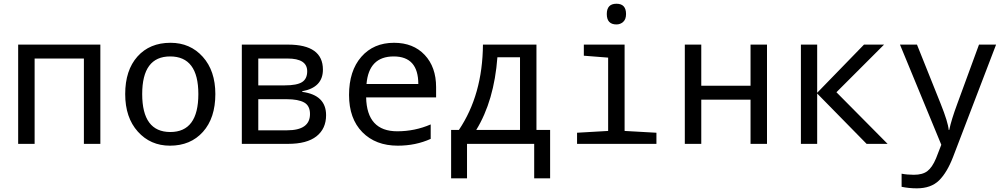

<svg xmlns="http://www.w3.org/2000/svg" viewBox="-20 -777 5441 1037"><path d="M167 0H78.1V-536.1H522V0H433.1V-460.9H167Z M897.9 9.8Q792.5 9.8 724.4 -66.2Q656.2 -142.1 656.2 -269Q656.2 -397.5 722.4 -471.7Q788.6 -545.9 900.9 -545.9Q1007.3 -545.9 1075.2 -470.2Q1143.1 -394.5 1143.1 -269Q1143.1 -139.6 1076.2 -64.9Q1009.3 9.8 897.9 9.8ZM899.9 -64Q1051.3 -64 1051.3 -269Q1051.3 -472.2 898.9 -472.2Q748 -472.2 748 -269Q748 -64 899.9 -64Z M1612.3 -284.2V-280.8Q1741.2 -263.7 1741.2 -154.8Q1741.2 -82 1689.5 -41Q1637.7 0 1536.1 0H1286.1V-536.1H1535.2Q1724.1 -536.1 1724.1 -400.9Q1724.1 -304.7 1612.3 -284.2ZM1375 -460.9V-315.9H1518.1Q1583.5 -315.9 1611.3 -333.5Q1639.2 -351.1 1639.2 -392.1Q1639.2 -460.9 1533.2 -460.9ZM1375 -241.2V-73.2H1530.3Q1654.3 -73.2 1654.3 -161.1Q1654.3 -206.1 1622.6 -223.6Q1590.8 -241.2 1528.3 -241.2Z M2335.4 -251H1957.5Q1961.4 -67.9 2125.5 -67.9Q2220.7 -67.9 2306.2 -105V-26.9Q2225.1 9.8 2128.4 9.8Q2008.8 9.8 1937 -63.2Q1865.2 -136.2 1865.2 -264.2Q1865.2 -394 1931.4 -470Q1997.6 -545.9 2108.4 -545.9Q2211.9 -545.9 2273.7 -480.5Q2335.4 -415 2335.4 -306.2ZM1959.5 -323.2H2239.3Q2239.3 -472.2 2106.4 -472.2Q1972.2 -472.2 1959.5 -323.2Z M2951.2 186H2865.2V0H2502.4V186H2416.5V-75.2H2458.5Q2586.4 -265.1 2588.4 -536.1H2877.4V-75.2H2951.2ZM2788.6 -75.2V-467.8H2666.5Q2648.9 -232.9 2552.2 -75.2Z M3309.6 -756.8Q3361.3 -756.8 3361.3 -701.2Q3361.3 -672.9 3345.9 -658.9Q3330.6 -645 3309.6 -645Q3257.3 -645 3257.3 -701.2Q3257.3 -756.8 3309.6 -756.8ZM3264.6 -465.8 3133.3 -476.1V-536.1H3353.5V-69.8L3525.4 -60.1V0H3096.7V-60.1L3264.6 -69.8Z M3767.6 -536.1V-314H4033.7V-536.1H4122.6V0H4033.7V-238.8H3767.6V0H3678.7V-536.1Z M4646.5 -536.1H4754.9L4497.6 -278.8L4773.9 0H4660.6L4393.6 -272V0H4305.7V-536.1H4393.6V-275.9Z M4840.8 -536.1H4932.6L5060.5 -216.8Q5100.6 -116.7 5104 -75.2H5106.9Q5118.2 -129.9 5150.9 -217.8L5267.6 -536.1H5359.9L5127.9 69.8Q5095.2 154.8 5051.8 197.5Q5008.3 240.2 4931.6 240.2Q4889.6 240.2 4849.6 231.9V161.1Q4879.9 167 4916 167Q4962.9 167 4989 147Q5015.1 127 5035.6 78.1L5064 4.9Z"/></svg>

Font: Apple Sans Adjectives
Style: Regular
Weight: 400
Monospace: yes
Foundry: Apple Sans Adjectives
Version: Version 0.01